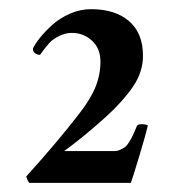

<svg xmlns="http://www.w3.org/2000/svg" viewBox="-20 -647 384 419"><path d="M302.7 -373Q298.3 -354 283.9 -306.2Q269.5 -258.3 265.6 -248H43.9Q40.5 -251.5 37.1 -261.7Q103.5 -335 153.3 -399.4Q178.2 -431.6 188.7 -458Q199.2 -484.4 199.2 -512.7Q199.2 -541 180.9 -558.1Q162.6 -575.2 136.7 -575.2Q122.1 -575.2 108.4 -568.1Q94.7 -561 87.9 -553.5Q81.1 -545.9 74.2 -536.6L67.4 -527.3Q64.9 -527.3 61.8 -528.1Q58.6 -528.8 55.2 -532.2Q51.8 -535.6 51.8 -541Q56.6 -551.3 66.9 -564.2Q77.1 -577.1 93.3 -592Q109.4 -606.9 132.1 -616.9Q154.8 -627 178.7 -627Q231.4 -627 261.7 -600.8Q292 -574.7 292 -525.4Q292 -489.7 270.3 -458Q248.5 -426.3 212.9 -393.6Q163.1 -348.6 120.1 -317.4H229.5Q236.3 -317.4 242.7 -320.3Q249 -323.2 252.9 -326.2Q256.8 -329.1 261.5 -336.4Q266.1 -343.8 267.8 -347.2Q269.5 -350.6 273.7 -360.1Q277.8 -369.6 278.3 -371.1Q279.8 -376 289.1 -376Q298.3 -376 302.7 -373Z"/></svg>

Font: Amiri
Style: Bold Slanted
Weight: 700
Italic angle: 9°
Designer: Khaled Hosny
Version: Version 000.107